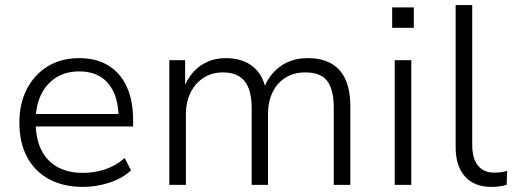

<svg xmlns="http://www.w3.org/2000/svg" viewBox="-20 -725 2018 753"><path d="M306 8Q229 8 173 -22Q117 -52 86.5 -108.5Q56 -165 56 -244Q56 -319 85.5 -376Q115 -433 167.5 -465Q220 -497 290 -497Q359 -497 406 -467.5Q453 -438 477.5 -384Q502 -330 502 -255V-229H103V-278H464L445 -262Q445 -348 405.5 -396.5Q366 -445 290 -445Q238 -445 199.5 -420.5Q161 -396 140.5 -352.5Q120 -309 120 -251V-244Q120 -181 142 -137Q164 -93 205.5 -70Q247 -47 305 -47Q348 -47 389.5 -60Q431 -73 469 -105L494 -57Q460 -25 408.5 -8.5Q357 8 306 8Z M644 0V-489H706V-377H700Q713 -413 736 -440Q759 -467 792 -482Q825 -497 865 -497Q930 -497 970.5 -465Q1011 -433 1022 -375H1014Q1032 -429 1077 -463Q1122 -497 1187 -497Q1242 -497 1279 -476Q1316 -455 1335 -413Q1354 -371 1354 -307V0H1289V-302Q1289 -372 1264 -406.5Q1239 -441 1177 -441Q1132 -441 1099 -420Q1066 -399 1048.5 -362Q1031 -325 1031 -277V0H967V-302Q967 -372 939.5 -406.5Q912 -441 854 -441Q810 -441 777 -419Q744 -397 726.5 -360Q709 -323 709 -279V0Z M1518 -616V-696H1603V-616ZM1528 0V-489H1593V0Z M1907 8Q1840 8 1803.5 -33Q1767 -74 1767 -148V-705H1832V-156Q1832 -121 1842 -97Q1852 -73 1871 -60.5Q1890 -48 1917 -48Q1931 -48 1943.5 -49.5Q1956 -51 1969 -55L1967 0Q1952 4 1937.5 6Q1923 8 1907 8Z"/></svg>

Font: Nunito Sans 10pt Light
Style: Regular
Weight: 300
Designer: Vernon Adams
Foundry: Vernon Adams
Version: Version 3.101;gftools[0.9.27]